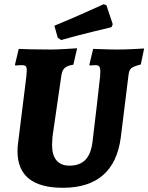

<svg xmlns="http://www.w3.org/2000/svg" viewBox="-20 -879 704 911"><path d="M227 -192Q227 -143 248 -118Q269 -93 310 -93Q358 -93 385 -120.5Q412 -148 419 -207Q428 -282 439.5 -379.5Q451 -477 455 -516Q456 -525 456 -540Q456 -557 451 -563.5Q446 -570 433 -570Q425 -570 417 -569Q409 -568 406 -568L404 -572L422 -647Q435 -647 469 -645.5Q503 -644 536 -644Q570 -644 611 -646Q652 -648 664 -649L648 -573Q613 -564 603 -555.5Q593 -547 590 -525L553 -226Q521 12 278 12Q63 12 63 -162Q63 -181 66 -202L105 -516L107 -544Q107 -560 102 -565Q97 -570 82 -570Q73 -570 64.5 -569Q56 -568 53 -568L51 -572L69 -647Q84 -646 127.5 -645Q171 -644 223 -644Q247 -644 289.5 -646.5Q332 -649 346 -650L328 -572Q300 -568 287.5 -557Q275 -546 271 -520L229 -230ZM270 -689 254 -700 238 -757Q309 -786 380.5 -818Q452 -850 472 -859L485 -854L515 -764L509 -750Q488 -745 416 -727.5Q344 -710 270 -689Z"/></svg>

Font: Alegreya ExtraBold
Style: Italic
Weight: 800
Italic angle: -7°
Designer: Juan Pablo del Peral
Foundry: Huerta Tipografica
Version: Version 2.007; ttfautohint (v1.6)